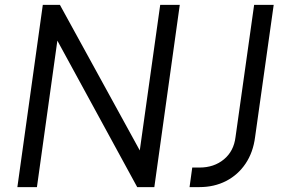

<svg xmlns="http://www.w3.org/2000/svg" viewBox="-20 -765 1160 785"><path d="M51 0 155 -745H225L569 -118H547L635 -745H715L611 0H541L197 -631H219L131 0ZM755 0 766 -80H796Q855 -80 895.5 -113.5Q936 -147 943 -205L1019 -745H1099L1023 -205Q1015 -142 984 -96Q953 -50 904.5 -25Q856 0 795 0Z"/></svg>

Font: Plus Jakarta Sans
Style: Italic
Weight: 400
Italic angle: -8°
Designer: Gumpita Rahayu
Foundry: Tokotype
Version: Version 2.006